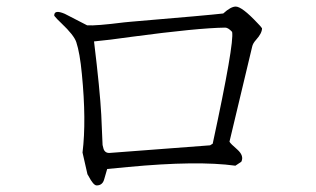

<svg xmlns="http://www.w3.org/2000/svg" viewBox="-20 -644 960 584"><path d="M777 -558Q777 -543 759 -523Q749 -512 747 -502L678 -213Q681 -207 702 -189Q723 -170 714 -152L696 -140Q580 -156 369 -136L306 -130Q305 -128 297 -99Q292 -80 274 -80Q264 -80 249 -109Q247 -112 246 -114L231 -180Q243 -277 229 -419Q223 -483 212 -516Q205 -537 167 -573Q152 -587 145 -596Q144 -616 177 -602L245 -567Q271 -565 358 -576Q370 -577 379 -578Q617 -598 659 -603Q682 -624 697 -624Q716 -624 763 -574Q773 -564 777 -558ZM266 -518Q284 -370 288 -295L292 -203Q294 -194 295 -191Q300 -177 316 -179L619 -202L627 -207Q693 -513 686 -547Q674 -560 665 -560Q582 -559 380 -532Q310 -522 266 -518Z"/></svg>

Font: cwTeXKai
Style: Medium
Weight: 500
Version: Version 1.17